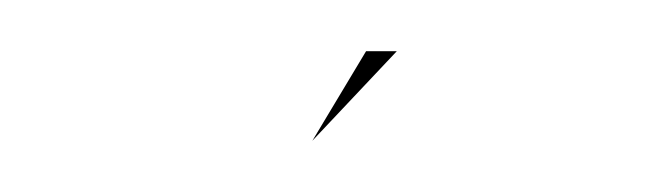

<svg xmlns="http://www.w3.org/2000/svg" viewBox="-20 -772 262 75"><path d="M123 -752 102 -717 135 -752Z"/></svg>

Font: Charger Static
Style: 2
Weight: 1000
Designer: Jasper
Foundry: KineticPlasma Fonts/Cannot Into Space Fonts
Version: Version 1.1